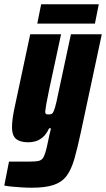

<svg xmlns="http://www.w3.org/2000/svg" viewBox="-53 -670 495 896"><path d="M96 206Q73 206 49 204.5Q25 203 3.5 201Q-18 199 -33 196L-11 84Q6 84 22 84Q38 84 54.5 84Q71 84 87 84Q111 84 124.5 81.5Q138 79 145.5 70Q153 61 159 41Q165 21 172 -14Q175 -28 178 -42.5Q181 -57 185 -71H176Q163 -43 146 -29Q129 -15 112 -10.5Q95 -6 81 -6Q53 -6 35.5 -13.5Q18 -21 10.5 -36.5Q3 -52 3 -77Q3 -96 6.5 -121Q10 -146 17 -177L88 -510H232L176 -250Q167 -207 163 -184Q159 -161 158 -150Q158 -143 160 -140Q162 -137 166 -136.5Q170 -136 175 -136Q184 -136 189 -139Q194 -142 199 -154.5Q204 -167 210.5 -195Q217 -223 227 -272L278 -510H422L325 -56Q309 19 294.5 70Q280 121 258 150.5Q236 180 197.5 193Q159 206 96 206ZM121 -560 139 -650H408L390 -560Z"/></svg>

Font: Saira Condensed Black
Style: Italic
Weight: 900
Width: 3
Italic angle: -12°
Designer: Hector Gatti with collaboration of the Omnibus-Type team
Foundry: Omnibus-Type
Version: Version 1.101